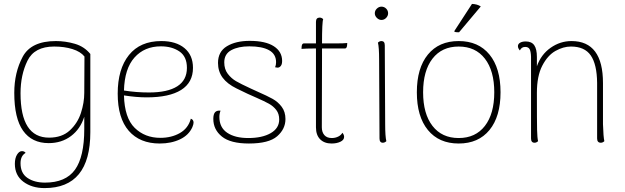

<svg xmlns="http://www.w3.org/2000/svg" viewBox="-20 -722 3195 982"><path d="M56 116Q56 87 67 69Q78 51 92 51Q105 51 111 60Q85 75 85 113Q85 164 120.5 188Q156 212 210 212Q316 212 363.5 146Q411 80 411 -62V-125Q391 -62 343 -26Q295 10 229 10Q143 10 98 -53.5Q53 -117 53 -247Q53 -351 96 -431.5Q139 -512 266 -512Q315 -512 363 -498Q411 -484 442 -446V-46Q442 240 208 240Q143 240 99.5 207.5Q56 175 56 116ZM411 -247 412 -433Q392 -458 350.5 -471Q309 -484 257 -484Q156 -484 120.5 -411.5Q85 -339 85 -245Q85 -18 231 -18Q297 -18 337 -55Q377 -92 394 -144.5Q411 -197 411 -247Z M970 -95Q970 -87 964 -72Q946 -31 901 -9.5Q856 12 797 12Q695 12 638.5 -53Q582 -118 582 -243Q582 -369 639.5 -440.5Q697 -512 805 -512Q880 -512 923.5 -476Q967 -440 967 -375Q967 -300 906.5 -262Q846 -224 730 -224Q678 -224 614 -234Q617 -119 669 -68Q721 -17 800 -17Q857 -17 900 -41.5Q943 -66 956 -115Q970 -110 970 -95ZM614 -259Q677 -249 742 -249Q837 -249 886.5 -280.5Q936 -312 936 -375Q936 -433 897.5 -459Q859 -485 803 -485Q719 -485 668 -428Q617 -371 614 -259Z M1071 -114Q1071 -138 1080 -148Q1089 -158 1108 -156Q1102 -141 1102 -124Q1102 -70 1142 -43Q1182 -16 1250 -16Q1321 -16 1364.5 -41Q1408 -66 1408 -111Q1408 -140 1393 -159.5Q1378 -179 1355.5 -191.5Q1333 -204 1292 -222Q1277 -228 1247 -242Q1238 -246 1190 -269.5Q1142 -293 1118.5 -325Q1095 -357 1095 -400Q1095 -458 1140.5 -485.5Q1186 -513 1257 -513Q1338 -513 1380.5 -485.5Q1423 -458 1423 -410Q1423 -387 1410 -379Q1406 -376 1399 -376Q1395 -376 1387 -378Q1392 -389 1392 -404Q1392 -445 1356.5 -465Q1321 -485 1255 -485Q1199 -485 1163 -465.5Q1127 -446 1127 -403Q1127 -368 1145 -344.5Q1163 -321 1187 -307Q1211 -293 1263 -269L1298 -253Q1346 -232 1374 -216.5Q1402 -201 1421 -175.5Q1440 -150 1440 -113Q1440 -62 1397.5 -25Q1355 12 1253 12Q1159 12 1115 -23.5Q1071 -59 1071 -114Z M1756 -502 1755 -488Q1753 -474 1744 -474H1627V-428L1626 -71Q1626 -46 1639 -31Q1652 -16 1677 -16Q1695 -16 1710 -23.5Q1725 -31 1731 -43Q1740 -33 1740 -22Q1740 -6 1721 3Q1702 12 1676 12Q1639 12 1617.5 -9.5Q1596 -31 1596 -71V-474H1582Q1548 -474 1522 -472L1523 -486Q1525 -500 1534 -500H1596V-610Q1596 -632 1615 -632Q1625 -632 1633 -624Q1627 -610 1627 -500H1704Q1736 -500 1756 -502Z M1897 -654Q1897 -668 1907.5 -678Q1918 -688 1931 -688Q1945 -688 1955 -678Q1965 -668 1965 -654Q1965 -641 1955 -630.5Q1945 -620 1931 -620Q1918 -620 1907.5 -630.5Q1897 -641 1897 -654ZM1956 0Q1948 8 1938 8Q1921 8 1921 -14L1919 -417Q1919 -480 1913 -504Q1921 -512 1931 -512Q1948 -512 1948 -490L1950 -87Q1950 -24 1956 0Z M2112 -250Q2112 -374 2168.5 -443Q2225 -512 2326 -512Q2427 -512 2483.5 -443Q2540 -374 2540 -250Q2540 -126 2483.5 -57Q2427 12 2326 12Q2225 12 2168.5 -57Q2112 -126 2112 -250ZM2508 -250Q2508 -360 2460 -422Q2412 -484 2326 -484Q2240 -484 2192 -422Q2144 -360 2144 -250Q2144 -140 2192 -78Q2240 -16 2326 -16Q2412 -16 2460 -78Q2508 -140 2508 -250ZM2328 -557H2322Q2305 -557 2303 -562L2394 -702Q2421 -701 2439 -689Z M3071 0Q3063 8 3053 8Q3034 8 3034 -14V-298Q3033 -393 3001.5 -438.5Q2970 -484 2900 -484Q2861 -484 2821 -461.5Q2781 -439 2753.5 -386Q2726 -333 2726 -247Q2726 -97 2727 -57Q2728 -17 2732 0Q2724 8 2714 8Q2696 8 2696 -14V-432Q2695 -460 2688.5 -471Q2682 -482 2666 -482Q2647 -482 2639 -464Q2629 -475 2629 -486Q2629 -497 2640 -503.5Q2651 -510 2669 -510Q2699 -510 2712.5 -490.5Q2726 -471 2726 -431V-383Q2747 -443 2796 -477.5Q2845 -512 2903 -512Q3064 -512 3064 -297V-87Q3066 -21 3071 0Z"/></svg>

Font: Arima Madurai Thin
Style: Regular
Weight: 250
Designer: Joana Correia and Natanael Gama
Foundry: NDISCOVER
Version: Version 1.020; ttfautohint (v1.5) -l 7 -r 28 -G 50 -x 13 -D 